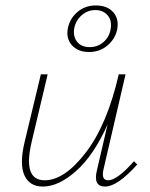

<svg xmlns="http://www.w3.org/2000/svg" viewBox="-20 -681 552 705"><path d="M307 -490Q266 -490 243.5 -515.5Q221 -541 230 -581Q238 -615 265.5 -638Q293 -661 332 -661Q374 -661 396 -636Q418 -611 410 -571Q402 -537 374 -513.5Q346 -490 307 -490ZM253 -579Q247 -549 262.5 -528.5Q278 -508 309 -508Q339 -508 360 -526.5Q381 -545 386 -573Q392 -605 375.5 -624.5Q359 -644 330 -644Q302 -644 280.5 -625.5Q259 -607 253 -579ZM472 -89 484 -77Q411 4 366 4Q321 4 336 -56L375 -224Q325 -112 260.5 -54Q196 4 137 4Q89 4 70 -36.5Q51 -77 70 -158L130 -408H155L96 -159Q63 -19 144 -19Q217 -19 295.5 -121.5Q374 -224 416 -408H441L360 -59Q351 -19 377 -19Q410 -19 472 -89Z"/></svg>

Font: EauTestText Extralight
Style: Italic
Weight: 250
Italic angle: -12°
Designer: Christian Thalmann (Catharsis Fonts)
Version: Version 0.001;PS 000.001;hotconv 1.0.88;makeotf.lib2.5.64775